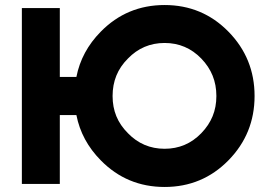

<svg xmlns="http://www.w3.org/2000/svg" viewBox="-20 -731 1062 764"><path d="M635 -560Q721 -560 781 -498Q811 -467 826 -430Q841 -393 841 -349Q841 -305 826 -268.5Q811 -232 781 -201Q721 -139 635 -139Q549 -139 489 -201Q458 -232 443 -268.5Q428 -305 428 -349Q428 -393 443 -430Q458 -467 489 -498Q549 -560 635 -560ZM635 -711Q485 -711 381 -605Q304 -527 284 -425H218V-699H67V1H218V-273H284Q304 -171 381 -93Q485 13 635 13Q785 13 889 -93Q993 -199 993 -349Q993 -499 889 -605Q785 -711 635 -711Z"/></svg>

Font: Unageo
Style: ExtraBold
Weight: 800
Designer: Richard Sepsi
Foundry: Richard Sepsi
Version: Version 2.000